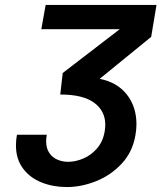

<svg xmlns="http://www.w3.org/2000/svg" viewBox="-20 -745 652 776"><path d="M166.5 -174.5Q166.5 -145 179.8 -126.2Q193 -107.5 213.2 -99.2Q233.5 -91 255 -91Q285 -91 316.5 -104.2Q348 -117.5 372 -145Q396 -172.5 403 -213.5Q405.5 -229.5 405.5 -241Q405.5 -296.5 360.5 -329.8Q315.5 -363 223.5 -363L233.5 -450L464 -627H147L164.5 -725H612.5L591 -596L383 -426.5Q454.5 -412 493 -362.5Q531.5 -313 531.5 -243Q531.5 -220.5 527 -196.5Q515.5 -130.5 471.8 -83.5Q428 -36.5 368.5 -12.8Q309 11 250 11Q195 11 148.2 -7.5Q101.5 -26 73 -64Q44.5 -102 44.5 -157.5Q44.5 -180 48.5 -200.5H169Q166.5 -184.5 166.5 -174.5Z"/></svg>

Font: JuliaMono
Style: Bold Italic
Weight: 700
Italic angle: -9°
Monospace: yes
Designer: cormullion
Foundry: corm
Version: Version 0.057; ttfautohint (v1.8.4)